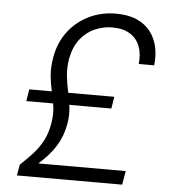

<svg xmlns="http://www.w3.org/2000/svg" viewBox="-52 -759 708 805"><g transform="rotate(5 302.5 -356.0)"><path d="M49 0 57 -46Q87 -74 110.5 -100Q134 -126 150.5 -157.5Q167 -189 174 -232Q180 -268 176 -299.5Q172 -331 164.5 -362Q157 -393 153.5 -428.5Q150 -464 158 -509Q169 -570 203.5 -615.5Q238 -661 290 -686.5Q342 -712 404 -712Q456 -712 492 -696Q528 -680 549.5 -652Q571 -624 579 -587.5Q587 -551 582 -510H517Q522 -551 510 -583.5Q498 -616 469 -634.5Q440 -653 393 -653Q357 -653 321.5 -638Q286 -623 260 -590.5Q234 -558 224 -506Q218 -468 221.5 -434Q225 -400 232.5 -367.5Q240 -335 243.5 -302.5Q247 -270 241 -234Q232 -182 205.5 -139.5Q179 -97 134 -58H502L492 0ZM61 -314 69 -364H427L419 -314Z"/></g></svg>

Font: DM Sans 9pt Light
Style: Italic
Weight: 300
Italic angle: -10°
Version: Version 4.004;gftools[0.9.30]